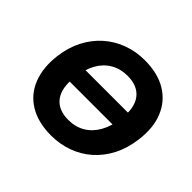

<svg xmlns="http://www.w3.org/2000/svg" viewBox="-162 -936 1167 1167"><g transform="rotate(45 422.0 -352.5)"><path d="M176 -301 194 -418H711L692 -301ZM398 11Q287 11 211.5 -34.5Q136 -80 103 -163.5Q70 -247 84 -359Q95 -443 129.5 -509Q164 -575 216.5 -621Q269 -667 335.5 -691.5Q402 -716 478 -716Q590 -716 665 -670.5Q740 -625 773.5 -542.5Q807 -460 792 -349Q781 -263 746.5 -196.5Q712 -130 660 -84Q608 -38 541 -13.5Q474 11 398 11ZM405 -130Q466 -130 512.5 -157.5Q559 -185 588.5 -237Q618 -289 627 -361Q641 -466 599.5 -520.5Q558 -575 471 -575Q411 -575 364 -548Q317 -521 288 -470Q259 -419 250 -345Q236 -240 277 -185Q318 -130 405 -130Z"/></g></svg>

Font: Nunito Sans 7pt ExtraBold
Style: Italic
Weight: 800
Italic angle: -9°
Designer: Vernon Adams
Foundry: Vernon Adams
Version: Version 3.101;gftools[0.9.27]